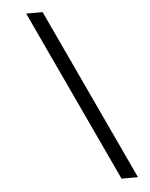

<svg xmlns="http://www.w3.org/2000/svg" viewBox="-57 -759 730 936"><g transform="rotate(-5 308.0 -291.0)"><path d="M499.5 130 106.5 -712H187L580 130Z"/></g></svg>

Font: Overpass Mono Light
Style: Regular
Weight: 300
Monospace: yes
Designer: Delve Withrington, Dave Bailey
Foundry: Delve Fonts LLC
Version: Version 4.000